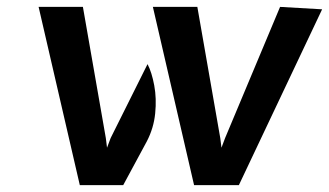

<svg xmlns="http://www.w3.org/2000/svg" viewBox="-20 -537 954 557"><path d="M543 0 423.5 -517H552.5L619 -136.5L622.5 -108.5L633 -136.5L792.5 -517L914.5 -510L673 0ZM211.5 0 92 -517H220.5L287 -136.5L290.5 -108.5L301 -136.5L408 -351Q420.5 -327 427.5 -289Q434.5 -251 430.2 -208.2Q426 -165.5 406 -127L337.5 0Z"/></svg>

Font: Expletus Sans SemiBold
Style: Italic
Weight: 600
Italic angle: -7°
Version: Version 7.500